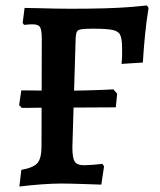

<svg xmlns="http://www.w3.org/2000/svg" viewBox="-20 -672 586 703"><path d="M51 11 58 -50Q103 -58 117.5 -75.5Q132 -93 132 -136L133 -529Q133 -561 127 -572Q121 -583 99 -583Q94 -583 86 -582.5Q78 -582 68 -581L63 -588L70 -643Q92 -643 122 -642Q152 -641 183.5 -640.5Q215 -640 240 -640Q310 -640 362 -641.5Q414 -643 452.5 -646Q491 -649 518 -652L524 -643Q516 -595 511 -543.5Q506 -492 503 -443L425 -438Q427 -457 427 -468Q427 -479 427 -496Q427 -528 420.5 -543Q414 -558 391.5 -562.5Q369 -567 321 -567Q293 -567 279 -565Q265 -563 261.5 -556Q258 -549 257 -532L245 -133Q245 -94 253.5 -80.5Q262 -67 288 -67Q299 -67 319 -68.5Q339 -70 355 -72L361 -63L351 4Q321 3 292.5 2Q264 1 241 0.5Q218 0 204 0Q174 0 132.5 3Q91 6 51 11ZM60 -277 50 -287 58 -341Q58 -341 77.5 -341Q97 -341 127 -340.5Q157 -340 190 -340Q223 -340 248 -340Q271 -340 296.5 -341Q322 -342 344 -342.5Q366 -343 380.5 -344Q395 -345 395 -345L409 -329L404 -279L223 -278Q199 -278 171 -278Q143 -278 117.5 -277.5Q92 -277 76 -277Q60 -277 60 -277Z"/></svg>

Font: Alegreya SemiBold
Style: Regular
Weight: 600
Designer: Juan Pablo del Peral
Foundry: Huerta Tipografica
Version: Version 2.009